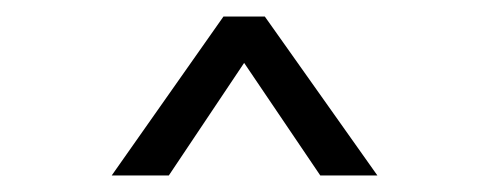

<svg xmlns="http://www.w3.org/2000/svg" viewBox="-20 -735 590 232"><path d="M115 -523 250 -715H300L436 -523H367L275 -659L184 -523Z"/></svg>

Font: Onest Light
Style: Regular
Weight: 300
Designer: Dmitri Voloshin, Andrey Kudryavtsev
Foundry: Dmitri Voloshin, Andrey Kudryavtsev
Version: Version 1.000;gftools[0.9.33]